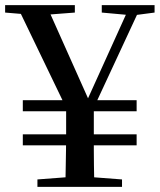

<svg xmlns="http://www.w3.org/2000/svg" viewBox="-25 -729 623 749"><path d="M322 -268 253 -267 40 -709H156L328 -324H309L315 -338L483 -709H527ZM114 -670 -5 -680V-709H267V-680L137 -670ZM266 -40H307L451 -29V0H121V-29ZM233 -200V-325H341V-200Q341 -170 341 -143.5Q341 -117 341.5 -83.5Q342 -50 343 0H230Q231 -50 231.5 -83.5Q232 -117 232.5 -143.5Q233 -170 233 -200ZM482 -670 372 -680V-709H578V-680L502 -670ZM64 -162V-205H508V-162ZM64 -295V-338H508V-295Z"/></svg>

Font: Noto Serif TC SemiBold
Style: Regular
Weight: 600
Version: Version 2.002-H1;hotconv 1.1.0;makeotfexe 2.6.0